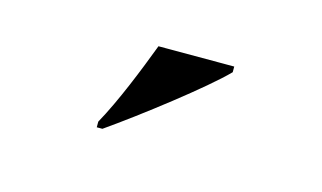

<svg xmlns="http://www.w3.org/2000/svg" viewBox="-37 -849 550 328"><g transform="rotate(15 238.0 -685.5)"><path d="M146 -605H156C212 -644 312 -721 346 -756V-766H212C195 -721 170 -658 146 -615Z"/></g></svg>

Font: Noto Serif Display Condensed Extra
Style: Regular
Weight: 800
Width: 3
Designer: Monotype Design Team
Foundry: Monotype Imaging Inc.
Version: Version 1.900